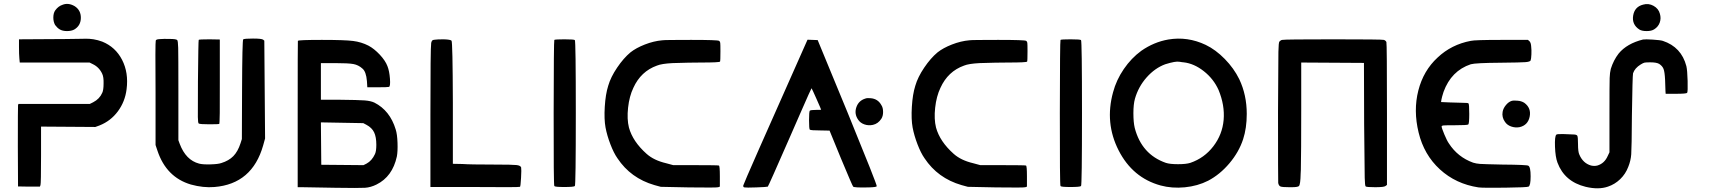

<svg xmlns="http://www.w3.org/2000/svg" viewBox="-20 -973 8912 1001"><path d="M306 -948Q336 -960 369 -941Q402 -920 401.5 -879.5Q401 -839 367 -819Q352 -811 329 -811Q306 -811 291 -820Q278 -828 267 -843Q258 -860 258 -881Q258 -905 268 -919Q284 -941 306 -948ZM240 -769Q273 -769 320.5 -769.5Q368 -770 392 -770.5Q416 -771 421 -771Q467 -773 513 -756Q582 -728 616.5 -661Q651 -594 640 -508Q632 -443 594.5 -392.5Q557 -342 499 -319L477 -311L336 -312L194 -313V-164Q194 -16 191 -8L188 0H131L74 -1L73 -209Q73 -420 74 -424L76 -431H261H448L466 -440Q499 -457 513 -489Q520 -503 520 -538Q521 -571 513 -588Q497 -623 463 -639L447 -647H265H83L81 -668Q79 -690 79 -728V-768Z M811 -769Q835 -771 864 -770Q899 -770 904 -764Q908 -760 909 -723.5Q910 -687 910 -500V-242L917 -223Q949 -138 1018 -120Q1036 -115 1076.5 -116Q1117 -117 1134 -123Q1173 -135 1196.5 -159Q1220 -183 1234 -226L1241 -248L1242 -506Q1243 -763 1248 -768Q1256 -772 1299 -772Q1345 -772 1352 -766L1358 -761L1360 -506L1362 -251L1352 -215Q1295 -14 1098 2Q1040 7 975 -11Q847 -49 801 -187L791 -217V-486Q789 -753 792 -761Q793 -768 811 -769ZM1016 -765Q1017 -768 1072 -768L1126 -767V-548Q1127 -330 1123 -327Q1119 -325 1071 -325Q1023 -325 1016 -329Q1012 -332 1011.5 -363Q1011 -394 1012 -548Q1014 -763 1016 -765Z M1533 -760Q1535 -765 1658 -765Q1777 -765 1820.5 -759.5Q1864 -754 1901 -735Q1931 -719 1960 -688Q1989 -657 2000 -628Q2010 -603 2013 -563Q2016 -523 2008 -520Q2002 -518 1949 -518H1895L1893 -550Q1889 -600 1869 -616Q1849 -634 1823 -639Q1797 -644 1726 -644H1653V-548V-453H1748Q1849 -452 1881 -449.5Q1913 -447 1932 -438Q2013 -397 2043 -298Q2051 -273 2052.5 -228Q2054 -183 2049 -157Q2026 -52 1943 -11Q1913 4 1883 6Q1853 8 1728 6Q1570 4 1556 3H1532V-376Q1532 -758 1533 -760ZM1891 -322 1874 -331 1763 -333 1653 -335 1654 -224 1655 -114 1765 -113 1875 -112 1891 -120Q1919 -135 1935 -170Q1942 -185 1942 -218Q1942 -259 1930.5 -283Q1919 -307 1891 -322Z M2247 -766Q2259 -768 2293 -768Q2328 -767 2334 -761Q2340 -755 2341 -438V-119L2391 -118Q2430 -115 2557 -115Q2652 -115 2673 -112.5Q2694 -110 2697 -100Q2699 -90 2696.5 -45.5Q2694 -1 2691 1Q2683 4 2455 2H2224V-375Q2224 -724 2228 -749Q2231 -764 2240 -765Q2246 -766 2247 -766Z M2870 -765Q2875 -768 2923 -768Q2973 -768 2977 -764Q2982 -758 2982 -383Q2982 -6 2977 -3Q2971 2 2922 2Q2873 2 2870 -3Q2866 -8 2866.5 -384.5Q2867 -761 2870 -765Z M3433 -763Q3445 -765 3583 -765Q3723 -765 3729 -760Q3734 -757 3735 -749.5Q3736 -742 3736 -706Q3736 -656 3734 -652Q3732 -647 3636 -647Q3576 -647 3486 -644Q3429 -641 3405 -631Q3321 -601 3282 -515Q3261 -471 3254.5 -411.5Q3248 -352 3259 -308Q3279 -235 3351 -171Q3389 -137 3453 -122L3490 -112H3606Q3722 -112 3728 -110Q3733 -109 3733 -54V0L3725 3Q3719 6 3571 4L3425 1L3392 -8Q3268 -44 3199 -148Q3180 -175 3162.5 -220.5Q3145 -266 3137 -308Q3129 -351 3133 -416.5Q3137 -482 3151 -526Q3164 -571 3197.5 -620.5Q3231 -670 3267 -700Q3296 -723 3342 -741Q3388 -759 3433 -763Z M4182 -748 4190 -766 4216 -765 4243 -764 4399 -386Q4554 -7 4551 -2Q4549 3 4510 4Q4434 6 4428 0Q4424 -4 4364 -148L4305 -292L4256 -293Q4208 -293 4202 -297Q4198 -301 4198 -346Q4198 -391 4202 -396Q4208 -400 4233 -400Q4261 -400 4261 -401Q4261 -403 4237 -457Q4213 -511 4211 -513L4195 -479Q4180 -445 4154 -386Q4128 -327 4098 -258Q3986 -2 3983 0Q3978 2 3923.5 4Q3869 6 3861 4Q3854 3 3855 -6Q3857 -18 4182 -748ZM4491 -459Q4501 -463 4519 -461Q4557 -458 4575 -425Q4584 -412 4584 -389Q4584 -368 4575 -354Q4558 -328 4531 -322Q4508 -317 4486.5 -324.5Q4465 -332 4454 -349Q4433 -379 4444.5 -413.5Q4456 -448 4491 -459Z M5034 -763Q5046 -765 5184 -765Q5324 -765 5330 -760Q5335 -757 5336 -749.5Q5337 -742 5337 -706Q5337 -656 5335 -652Q5333 -647 5237 -647Q5177 -647 5087 -644Q5030 -641 5006 -631Q4922 -601 4883 -515Q4862 -471 4855.5 -411.5Q4849 -352 4860 -308Q4880 -235 4952 -171Q4990 -137 5054 -122L5091 -112H5207Q5323 -112 5329 -110Q5334 -109 5334 -54V0L5326 3Q5320 6 5172 4L5026 1L4993 -8Q4869 -44 4800 -148Q4781 -175 4763.5 -220.5Q4746 -266 4738 -308Q4730 -351 4734 -416.5Q4738 -482 4752 -526Q4765 -571 4798.5 -620.5Q4832 -670 4868 -700Q4897 -723 4943 -741Q4989 -759 5034 -763Z M5509 -765Q5514 -768 5562 -768Q5612 -768 5616 -764Q5621 -758 5621 -383Q5621 -6 5616 -3Q5610 2 5561 2Q5512 2 5509 -3Q5505 -8 5505.5 -384.5Q5506 -761 5509 -765Z M6071 -767Q6171 -784 6266 -739Q6318 -714 6365.5 -665.5Q6413 -617 6441 -560Q6480 -478 6480 -379Q6480 -305 6461 -247Q6439 -180 6389.5 -121.5Q6340 -63 6279 -31Q6224 -3 6157 3.5Q6090 10 6031 -6Q5885 -46 5812 -189Q5739 -332 5783 -492Q5800 -556 5839 -613Q5878 -670 5930 -708Q5996 -754 6071 -767ZM6151 -648Q6147 -648 6141.5 -649Q6136 -650 6132.5 -650.5Q6129 -651 6128 -651Q6110 -655 6055 -638Q6001 -618 5958 -569.5Q5915 -521 5897 -458Q5889 -429 5889 -383Q5889 -335 5896 -306Q5932 -168 6058 -124Q6079 -117 6122 -117Q6164 -117 6186 -124Q6259 -149 6306 -210.5Q6353 -272 6359.5 -348Q6366 -424 6333 -504Q6307 -562 6256 -602Q6205 -642 6151 -648Z M6665 -765Q6676 -768 6931 -768Q7186 -768 7195 -765Q7204 -762 7208 -754Q7211 -746 7211 -378V-9L7203 -3Q7195 3 7150 3Q7105 3 7100 -1Q7096 -4 7095 -46Q7094 -88 7092 -325L7091 -645L6928 -646L6764 -647V-405Q6764 -171 6762 -87Q6762 -80 6761 -68Q6760 -11 6752 -3Q6746 3 6714 3Q6706 3 6702 3Q6666 3 6656.5 -0.5Q6647 -4 6644 -19Q6643 -25 6643 -389Q6644 -654 6645 -702.5Q6646 -751 6650 -756Q6657 -764 6665 -765Z M7648 -760Q7668 -765 7808 -765H7946L7954 -758Q7962 -750 7963 -729Q7965 -713 7964 -689.5Q7963 -666 7960 -658Q7957 -651 7933 -649Q7909 -647 7805 -646Q7672 -645 7648 -638Q7546 -604 7506 -494Q7497 -466 7495 -454L7493 -441L7538 -439Q7586 -437 7607 -437Q7633 -437 7636 -434Q7640 -430 7640 -379Q7640 -329 7635 -324Q7630 -320 7563 -320Q7515 -320 7505.5 -319Q7496 -318 7496 -314Q7496 -306 7510 -272.5Q7524 -239 7534 -225Q7580 -154 7660 -125Q7676 -120 7695.5 -118.5Q7715 -117 7812 -115Q7942 -114 7948 -109Q7960 -103 7960 -54Q7960 -5 7949 0Q7942 4 7826.5 5.5Q7711 7 7688 4Q7570 -14 7487 -90Q7404 -166 7376 -282Q7348 -397 7374.5 -501Q7401 -605 7475 -673Q7547 -741 7648 -760ZM7861 -447Q7871 -450 7891 -448Q7911 -447 7927 -437Q7964 -410 7955 -365Q7946 -320 7902 -310Q7880 -306 7858.5 -313.5Q7837 -321 7826 -338Q7809 -362 7814 -390Q7817 -408 7831 -425Q7845 -442 7861 -447Z M8547 -949Q8575 -957 8601 -942.5Q8627 -928 8634 -901Q8641 -877 8633 -855Q8625 -833 8604 -820Q8590 -811 8565 -811Q8540 -811 8527 -819Q8487 -845 8494.5 -891.5Q8502 -938 8547 -949ZM8546 -767Q8558 -769 8597 -766.5Q8636 -764 8649 -760Q8746 -728 8772 -628Q8777 -607 8778.5 -551Q8780 -495 8776 -489Q8772 -484 8718 -484H8664L8663 -498Q8663 -505 8661 -557Q8659 -598 8653 -613.5Q8647 -629 8630 -640Q8616 -648 8584 -648Q8561 -648 8554 -646.5Q8547 -645 8534 -637Q8503 -618 8494 -591Q8491 -578 8488 -370Q8487 -202 8484.5 -168.5Q8482 -135 8469 -103Q8455 -66 8427 -39Q8399 -12 8363 0Q8314 17 8247 1Q8137 -26 8100 -125Q8089 -154 8087 -208Q8085 -262 8094 -271Q8098 -275 8132 -274Q8168 -272 8181 -272Q8200 -272 8203.5 -265Q8207 -258 8207 -222Q8207 -181 8214 -167Q8233 -122 8275 -110Q8292 -106 8308 -110Q8345 -121 8362 -160L8371 -179V-384Q8371 -537 8372 -566Q8373 -595 8378 -614Q8392 -659 8419 -694Q8462 -746 8546 -767Z"/></svg>

Font: FoundationOne
Style: Medium
Weight: 500
Version: Version 0.4